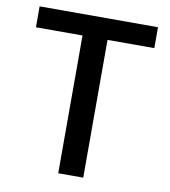

<svg xmlns="http://www.w3.org/2000/svg" viewBox="-82 -807 775 877"><g transform="rotate(10 305.0 -368.0)"><path d="M247 0H363V-639H580V-736H31V-639H247Z"/></g></svg>

Font: Noto Sans CJK KR Medium
Style: Regular
Weight: 500
Designer: Ryoko NISHIZUKA (kana & ideographs); Paul D. Hunt (Latin, Greek & Cyrillic); Wenlong ZHANG (bopomofo); Sandoll Communica
Foundry: Adobe Systems Incorporated
Version: Version 1.004;PS 1.004;hotconv 1.0.82;makeotf.lib2.5.63406